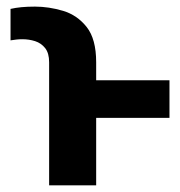

<svg xmlns="http://www.w3.org/2000/svg" viewBox="-20 -558 542 578"><path d="M269.5 0H127.9V-370.6Q127.9 -397.9 116 -413.1Q104 -428.2 85.7 -434.1Q67.4 -439.9 47.4 -439.9Q38.6 -439.9 29.8 -439Q21 -438 11.7 -436.5V-531.2Q26.9 -534.7 44.7 -536.4Q62.5 -538.1 85.4 -538.1Q127 -538.1 169.7 -525.4Q212.4 -512.7 241 -476.6Q269.5 -440.4 269.5 -370.6ZM490.2 -316.4V-203.1H223.6V-316.4Z"/></svg>

Font: RobotoDEMO
Style: Regular
Weight: 400
Designer: Christian Robertson
Foundry: Google
Version: Version 2.136